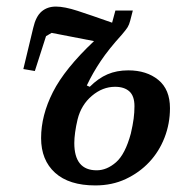

<svg xmlns="http://www.w3.org/2000/svg" viewBox="-20 -552 588 584"><path d="M270 12Q190 12 147.5 -26.5Q105 -65 105 -132Q105 -201 141 -272Q177 -343 266 -427L137 -452L120 -442L86 -336L51 -342L81 -467Q89 -502 106.5 -517Q124 -532 150 -532Q176 -532 216 -519Q256 -506 321 -483L331 -520H384L376 -489Q373 -477 368 -469Q363 -461 351 -447Q311 -403 286.5 -366.5Q262 -330 244 -292L253 -288Q279 -314 307 -326Q335 -338 370 -338Q426 -338 461.5 -309Q497 -280 497 -223Q497 -176 480.5 -133.5Q464 -91 434 -59Q404 -27 362.5 -7.5Q321 12 270 12ZM274 -34Q305 -34 333 -58.5Q361 -83 378 -146Q384 -172 386.5 -191Q389 -210 389 -229Q389 -260 373.5 -274Q358 -288 330 -288Q292 -288 259.5 -260.5Q227 -233 216 -189Q211 -168 208.5 -149.5Q206 -131 206 -117Q206 -34 274 -34Z"/></svg>

Font: IBM Plex Serif Medium
Style: Italic
Weight: 500
Italic angle: -14°
Designer: Mike Abbink, Paul van der Laan, Pieter van Rosmalen
Foundry: Bold Monday
Version: Version 2.5